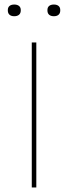

<svg xmlns="http://www.w3.org/2000/svg" viewBox="-20 -826 300 846"><path d="M140 0H120V-639H140ZM43 -754.5Q29.5 -754.5 22 -761Q14.5 -767.5 14.5 -780V-782Q14.5 -793.5 22 -799.8Q29.5 -806 43 -806Q56 -806 63.8 -799.8Q71.5 -793.5 71.5 -782V-780Q71.5 -767.5 63.8 -761Q56 -754.5 43 -754.5ZM217.5 -754.5Q204 -754.5 196.5 -761Q189 -767.5 189 -780V-782Q189 -793.5 196.5 -799.8Q204 -806 217.5 -806Q230.5 -806 238 -799.8Q245.5 -793.5 245.5 -782V-780Q245.5 -767.5 238 -761Q230.5 -754.5 217.5 -754.5Z"/></svg>

Font: Anek Latin Expanded Thin
Style: Regular
Weight: 250
Width: 7
Designer: Yesha Goshar
Foundry: Ek Type
Version: Version 1.003